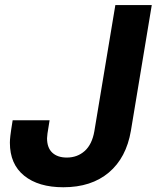

<svg xmlns="http://www.w3.org/2000/svg" viewBox="-20 -748 634 777"><path d="M236.3 9.8Q135.7 9.8 77.9 -36.9Q20 -83.5 20 -170.4Q20 -182.1 22 -199.2Q23.9 -216.3 31.2 -261.2H180.7Q173.8 -220.2 172.1 -207.5Q170.4 -194.8 170.4 -188.5Q170.4 -149.9 191.7 -130.1Q212.9 -110.4 250.5 -110.4Q293 -110.4 322.8 -137Q352.5 -163.6 361.8 -216.8L446.8 -727.5H594.2L509.8 -219.2Q491.2 -109.4 420.4 -49.8Q349.6 9.8 236.3 9.8Z"/></svg>

Font: Inter
Style: Bold Italic
Weight: 700
Italic angle: -9.39999°
Designer: Rasmus Andersson
Foundry: rsms
Version: Version 4.001;git-9221beed3